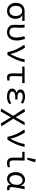

<svg xmlns="http://www.w3.org/2000/svg" viewBox="2185 -3024 1030 5440"><g transform="rotate(90 2700.0 -304.0)"><path d="M290 12Q243 12 201.5 -4.5Q160 -21 128.5 -52.5Q97 -84 78.5 -131Q60 -178 60 -238Q60 -302 79.5 -348.5Q99 -395 131.5 -425.5Q164 -456 206 -471Q248 -486 294 -486H572V-416Q529 -419 492.5 -421Q456 -423 414 -424V-420Q462 -394 488 -345Q514 -296 514 -227Q514 -170 496.5 -126Q479 -82 449 -51Q419 -20 378 -4Q337 12 290 12ZM290 -56Q321 -56 347.5 -68.5Q374 -81 393 -104Q412 -127 422.5 -160Q433 -193 433 -234Q433 -270 424 -303.5Q415 -337 397 -362.5Q379 -388 352.5 -403Q326 -418 292 -418Q229 -418 187 -373.5Q145 -329 145 -238Q145 -196 156 -162.5Q167 -129 186.5 -105Q206 -81 232.5 -68.5Q259 -56 290 -56Z M894 12Q795 12 739 -39.5Q683 -91 683 -197Q683 -236 685 -275Q687 -314 687 -353Q687 -382 685.5 -415Q684 -448 679 -486H759Q764 -460 765 -432.5Q766 -405 766 -373Q766 -354 765 -331Q764 -308 763 -284Q762 -260 761 -236.5Q760 -213 760 -192Q760 -155 771 -129Q782 -103 800.5 -87Q819 -71 843.5 -63.5Q868 -56 895 -56Q927 -56 954 -68Q981 -80 1001 -104.5Q1021 -129 1032 -167Q1043 -205 1043 -257Q1043 -308 1034 -362Q1025 -416 1003 -479L1083 -498Q1103 -438 1115 -379Q1127 -320 1127 -259Q1127 -193 1110 -142.5Q1093 -92 1062 -57.5Q1031 -23 988 -5.5Q945 12 894 12Z M1457 0Q1443 -72 1421.5 -138Q1400 -204 1372 -264Q1344 -324 1312 -377Q1280 -430 1247 -477L1329 -498Q1357 -459 1385 -409.5Q1413 -360 1437 -306Q1461 -252 1480 -195.5Q1499 -139 1509 -85H1513Q1538 -132 1562 -182Q1586 -232 1606 -283Q1626 -334 1639.5 -385.5Q1653 -437 1657 -486H1740Q1730 -423 1712 -363.5Q1694 -304 1668.5 -244.5Q1643 -185 1610.5 -125Q1578 -65 1538 0Z M2176 12Q2111 12 2085 -23.5Q2059 -59 2059 -127V-419H1866V-481L1936 -486H2334V-419H2140Q2138 -341 2137 -265.5Q2136 -190 2136 -121Q2136 -86 2150.5 -71Q2165 -56 2194 -56Q2209 -56 2223.5 -59Q2238 -62 2255 -67L2266 -3Q2249 3 2225.5 7.5Q2202 12 2176 12Z M2720 12Q2613 12 2552 -26.5Q2491 -65 2491 -134Q2491 -186 2523.5 -214Q2556 -242 2602 -255V-259Q2559 -275 2537 -304Q2515 -333 2515 -367Q2515 -400 2530.5 -425Q2546 -450 2574 -466Q2602 -482 2640.5 -490Q2679 -498 2725 -498Q2779 -498 2827.5 -482Q2876 -466 2918 -436L2885 -381Q2812 -433 2727 -433Q2666 -433 2631.5 -414Q2597 -395 2597 -357Q2597 -324 2630.5 -304Q2664 -284 2738 -284Q2752 -284 2766.5 -284.5Q2781 -285 2799 -287V-219Q2778 -221 2759.5 -221Q2741 -221 2723 -221Q2573 -221 2573 -141Q2573 -100 2611.5 -77Q2650 -54 2729 -54Q2774 -54 2814.5 -65.5Q2855 -77 2899 -112L2934 -57Q2907 -37 2882 -23.5Q2857 -10 2831 -2Q2805 6 2778 9Q2751 12 2720 12Z M3139 191 3056 179 3262 -163 3059 -477 3141 -498 3301 -236H3305L3442 -486H3529L3344 -164L3560 170L3480 191L3305 -96H3301Z M3857 0Q3843 -72 3821.5 -138Q3800 -204 3772 -264Q3744 -324 3712 -377Q3680 -430 3647 -477L3729 -498Q3757 -459 3785 -409.5Q3813 -360 3837 -306Q3861 -252 3880 -195.5Q3899 -139 3909 -85H3913Q3938 -132 3962 -182Q3986 -232 4006 -283Q4026 -334 4039.5 -385.5Q4053 -437 4057 -486H4140Q4130 -423 4112 -363.5Q4094 -304 4068.5 -244.5Q4043 -185 4010.5 -125Q3978 -65 3938 0Z M4600 12Q4519 12 4483 -32Q4447 -76 4447 -163V-419H4281V-486H4530Q4529 -445 4528 -402Q4527 -359 4526 -316.5Q4525 -274 4524.5 -233.5Q4524 -193 4524 -157Q4524 -104 4547.5 -80Q4571 -56 4618 -56Q4637 -56 4659 -60.5Q4681 -65 4704 -76L4725 -15Q4699 -3 4669.5 4.5Q4640 12 4600 12ZM4505 -559 4448 -569 4495 -799 4580 -784Z M5053 12Q5009 12 4973 -4Q4937 -20 4911.5 -51.5Q4886 -83 4871.5 -128.5Q4857 -174 4857 -234Q4857 -297 4875 -346Q4893 -395 4923 -428.5Q4953 -462 4992.5 -480Q5032 -498 5075 -498Q5100 -498 5124.5 -491.5Q5149 -485 5170.5 -470Q5192 -455 5209 -430.5Q5226 -406 5237 -371H5240L5260 -486H5342Q5332 -438 5321.5 -385.5Q5311 -333 5302 -282Q5293 -231 5287 -185.5Q5281 -140 5281 -107Q5281 -82 5295 -69Q5309 -56 5329 -56Q5337 -56 5346 -58.5Q5355 -61 5363 -64L5375 -1Q5364 4 5348.5 8Q5333 12 5311 12Q5268 12 5242 -12Q5216 -36 5216 -87H5213Q5181 -36 5142 -12Q5103 12 5053 12ZM5070 -57Q5095 -57 5119.5 -69Q5144 -81 5163.5 -101.5Q5183 -122 5195.5 -149.5Q5208 -177 5211 -208L5218 -299Q5208 -339 5193 -364.5Q5178 -390 5160 -404Q5142 -418 5123 -423.5Q5104 -429 5088 -429Q5060 -429 5034 -416.5Q5008 -404 4987.5 -380Q4967 -356 4954.5 -319.5Q4942 -283 4942 -235Q4942 -150 4976 -103.5Q5010 -57 5070 -57Z"/></g></svg>

Font: Source Code Pro
Style: Regular
Weight: 400
Monospace: yes
Designer: Paul D. Hunt, Teo Tuominen
Foundry: Adobe Systems Incorporated
Version: Version 2.030;PS 1.000;hotconv 16.6.51;makeotf.lib2.5.65220